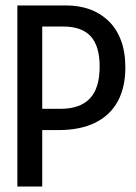

<svg xmlns="http://www.w3.org/2000/svg" viewBox="-20 -680 495 700"><path d="M91.3 -205.7V-283.3H201.3Q271.3 -283.3 307.3 -320.5Q343.3 -357.7 343.3 -437.7Q343.3 -511.7 310.8 -547.5Q278.3 -583.3 210 -583.3H91.3V-660H224Q267 -660 305.2 -646.8Q343.3 -633.7 373.5 -605.7Q403.7 -577.7 420.3 -534.8Q437 -492 437 -433.7Q437 -361.3 409.3 -310.5Q381.7 -259.7 327.2 -232.7Q272.7 -205.7 192 -205.7ZM43.3 0V-660H134V0Z"/></svg>

Font: Bricolage Grotesque 96pt ExtraBold SemiCondensed
Style: Regular
Weight: 800
Width: 4
Version: Version 1.001;gftools[0.9.33.dev8+g029e19f]